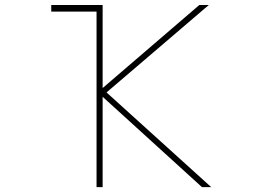

<svg xmlns="http://www.w3.org/2000/svg" viewBox="-20 -773 1040 770"><path d="M790 -22.5 391.6 -384.8V-22.5H367.2V-726.6H185.5V-752.9H391.6V-419.9L779.3 -752.9H817.4L407.2 -402.3L827.1 -22.5Z"/></svg>

Font: Mgen+ 1m thin
Style: Regular
Weight: 100
Designer: [Source Han Sans]
Ryoko NISHIZUKA  (kana & ideographs); Paul D. Hunt (Latin, Greek & Cyrillic); Wenlong ZHANG  (bopomofo
Version: Version 1.059.20150602